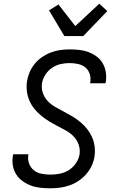

<svg xmlns="http://www.w3.org/2000/svg" viewBox="-20 -1010 640 1038"><path d="M253 8Q225 8 198 5Q171 2 147 -7Q123 -16 102 -31Q81 -46 67.5 -67.5Q54 -89 49.5 -115Q45 -141 50 -169L51 -176H134L133 -172Q129 -147 137.5 -125Q146 -103 163.5 -89Q181 -75 205 -70.5Q229 -66 253 -66Q278 -66 303.5 -71Q329 -76 351.5 -90Q374 -104 390 -127Q406 -150 410 -175Q414 -203 405 -228.5Q396 -254 378 -272.5Q360 -291 337 -304Q314 -317 290.5 -329Q267 -341 245 -354.5Q223 -368 203 -384.5Q183 -401 166.5 -421Q150 -441 139.5 -465Q129 -489 125.5 -516Q122 -543 126 -571Q130 -596 140.5 -620.5Q151 -645 168.5 -666Q186 -687 209 -702.5Q232 -718 256.5 -727Q281 -736 306.5 -739.5Q332 -743 356 -743Q383 -743 409.5 -740Q436 -737 459.5 -728Q483 -719 503 -704Q523 -689 535.5 -667.5Q548 -646 552 -620Q556 -594 552 -568L550 -560H467L468 -565Q472 -588 465 -610Q458 -632 441.5 -645.5Q425 -659 402 -664Q379 -669 356 -669Q332 -669 307.5 -663.5Q283 -658 261.5 -643.5Q240 -629 225.5 -606.5Q211 -584 207 -560Q203 -532 212 -506.5Q221 -481 239 -462.5Q257 -444 280 -431Q303 -418 326 -406Q349 -394 371.5 -380.5Q394 -367 414 -350.5Q434 -334 450 -314Q466 -294 477 -270Q488 -246 491.5 -219Q495 -192 491 -164Q487 -138 475.5 -113.5Q464 -89 445.5 -68Q427 -47 404.5 -32Q382 -17 356.5 -8Q331 1 304.5 4.5Q278 8 253 8ZM328 -815 245 -954 296 -986 387 -869 517 -990 560 -950 430 -815Z"/></svg>

Font: Iosevka Custom Oblique
Style: Regular
Weight: 400
Italic angle: -9°
Designer: Belleve Invis
Foundry: Belleve Invis
Version: Version 27.0.1